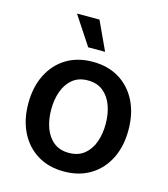

<svg xmlns="http://www.w3.org/2000/svg" viewBox="-114 -854 835 954"><g transform="rotate(15 303.0 -376.5)"><path d="M302.7 11.2Q224.6 11.2 167 -23.9Q109.4 -59.1 77.4 -122.6Q45.4 -186 45.4 -270Q45.4 -355 77.4 -418.7Q109.4 -482.4 167 -517.6Q224.6 -552.7 302.7 -552.7Q380.9 -552.7 438.7 -517.6Q496.6 -482.4 528.6 -418.7Q560.5 -355 560.5 -270Q560.5 -186 528.6 -122.6Q496.6 -59.1 438.7 -23.9Q380.9 11.2 302.7 11.2ZM302.7 -84.5Q350.6 -84.5 381.8 -109.6Q413.1 -134.8 428.2 -177Q443.4 -219.2 443.4 -270.5Q443.4 -321.8 428.2 -364Q413.1 -406.2 381.8 -431.6Q350.6 -457 302.7 -457Q255.4 -457 224.4 -431.6Q193.4 -406.2 178.2 -364Q163.1 -321.8 163.1 -270.5Q163.1 -219.2 178.2 -177Q193.4 -134.8 224.4 -109.6Q255.4 -84.5 302.7 -84.5ZM260.7 -616.2 163.6 -763.7H279.3L347.7 -616.2Z"/></g></svg>

Font: Inter
Style: 540
Weight: 540
Designer: Rasmus Andersson
Foundry: rsms
Version: Version 4.001;git-66647c0bb